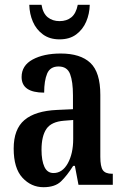

<svg xmlns="http://www.w3.org/2000/svg" viewBox="-20 -770 518 800"><path d="M161 10Q110 10 73.5 -29.5Q37 -69 37 -151Q37 -232 82 -270Q127 -308 218 -312L284 -315V-373Q284 -430 272 -461.5Q260 -493 224 -493Q189 -493 176.5 -463.5Q164 -434 164 -384Q70 -384 70 -449Q70 -497 116 -522Q162 -547 233 -547Q315 -547 356.5 -508Q398 -469 398 -375V-117Q398 -76 408.5 -61Q419 -46 447 -46H450V0H307L292 -79H285Q259 -38 234 -14Q209 10 161 10ZM203 -49Q240 -49 262.5 -89.5Q285 -130 285 -191V-270L247 -267Q194 -263 173.5 -233Q153 -203 153 -146Q153 -101 165 -75Q177 -49 203 -49ZM228 -606Q187 -606 159 -626.5Q131 -647 117 -679.5Q103 -712 102 -750H153Q159 -714 179 -698Q199 -682 228 -682Q258 -682 277.5 -698Q297 -714 304 -750H354Q353 -712 339 -679.5Q325 -647 297.5 -626.5Q270 -606 228 -606Z"/></svg>

Font: Noto Serif Bengali ExtraCondensed SemiBold
Style: Regular
Weight: 600
Width: 2
Designer: Juan Bruce, Universal Thirst, Indian Type Foundry and the Monotype Design Team.
Foundry: Monotype Imaging Inc.
Version: Version 2.003; ttfautohint (v1.8.4.7-5d5b)